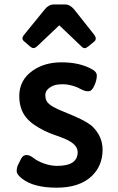

<svg xmlns="http://www.w3.org/2000/svg" viewBox="-20 -849 540 881"><path d="M242.7 -87.9Q336.4 -87.9 336.4 -150.9Q336.4 -185.5 283.2 -209.5Q260.7 -219.7 234.1 -228.5Q207.5 -237.3 183.1 -249.5Q158.7 -261.7 137.5 -276.1Q116.2 -290.5 100.6 -309.1Q68.4 -348.1 68.4 -408.2Q68.4 -481.4 129.4 -524.4Q183.6 -563 262.7 -563Q347.7 -563 404.8 -529.8Q424.3 -518.1 424.3 -502.9Q424.3 -481.4 412.8 -455.8Q401.4 -430.2 386 -430.2Q370.6 -430.2 358.2 -436.5Q345.7 -442.9 335.7 -447.5Q325.7 -452.1 314.5 -455.1Q290 -462.4 269.3 -462.4Q248.5 -462.4 235.8 -459.5Q223.1 -456.5 212.9 -450.2Q188 -435.1 188 -413.1Q188 -391.1 198 -379.4Q208 -367.7 225.6 -357.9Q243.2 -348.1 267.6 -338.4L320.3 -316.4Q384.3 -288.6 406.7 -266.1Q450.7 -221.2 450.7 -162.1Q450.7 -87.9 399.9 -40Q343.8 12.2 240.2 12.2Q135.3 12.2 82.5 -28.3Q56.6 -47.9 56.6 -63.5Q56.6 -79.1 62.3 -91.6Q67.9 -104 76.9 -120.8Q85.9 -137.7 101.3 -137.7Q116.7 -137.7 134 -123.8Q151.4 -109.9 181.6 -98.9Q211.9 -87.9 242.7 -87.9ZM133.8 -628.4Q126.5 -628.4 119.1 -634.8L91.8 -658.2Q83 -665.5 83 -672.4Q83 -680.2 89.4 -688L186 -806.6Q203.6 -828.6 228 -828.6H277.8Q301.3 -828.6 320.3 -805.7L413.1 -688.5Q419.4 -679.7 419.4 -671.9Q419.4 -664.1 411.1 -657.2L385.3 -636.2Q375 -627.9 368.7 -627.9Q362.3 -627.9 356.4 -633.3L252 -732.9L149.4 -635.7Q141.1 -628.4 133.8 -628.4Z"/></svg>

Font: Capriola
Style: Regular
Weight: 400
Designer: Viktoriya Grabowska
Foundry: Viktoriya Grabowska
Version: Version 1.007